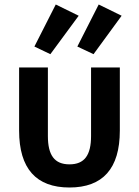

<svg xmlns="http://www.w3.org/2000/svg" viewBox="-20 -822 618 854"><path d="M330 -752 228 -802 133 -615 204 -581ZM521 -752 419 -802 324 -615 396 -581ZM193 -522H65V-241C65 -72 141 12 289 12C437 12 513 -72 513 -241V-522H385V-217C385 -132 356 -91 289 -91C222 -91 193 -132 193 -217Z"/></svg>

Font: Braiins Sans SemiBold
Style: Regular
Weight: 600
Designer: Mike Abbink, Paul van der Laan, Pieter van Rosmalen, Jiri Chlebus, Lubos Buracinsky
Foundry: Bold Monday, Sudetype
Version: Version 1.000;hotconv 1.0.109;makeotfexe 2.5.65596